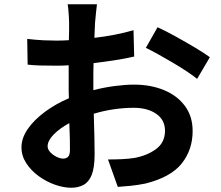

<svg xmlns="http://www.w3.org/2000/svg" viewBox="-20 -832 1040 903"><path d="M436 -812Q434 -799 431.5 -772Q429 -745 427 -725Q426 -709 425.5 -691Q425 -673 424 -654Q526 -666 608 -690L611 -566Q568 -556 518.5 -548.5Q469 -541 420 -535Q419 -513 419 -490Q419 -467 419 -445Q419 -436 419 -427Q419 -418 419 -408Q470 -421 520 -427.5Q570 -434 611 -434Q688 -434 750.5 -408.5Q813 -383 849.5 -334Q886 -285 886 -216Q886 -128 835 -63.5Q784 1 665 31Q631 38 598 41.5Q565 45 534 47L488 -82Q522 -82 553.5 -83.5Q585 -85 611 -89Q672 -100 714 -131Q756 -162 756 -217Q756 -268 715 -296.5Q674 -325 609 -325Q563 -325 515 -318Q467 -311 421 -297Q423 -238 424 -185Q425 -132 425 -106Q425 -44 411.5 -10Q398 24 373 37.5Q348 51 315 51Q279 51 238 36.5Q197 22 161.5 -4Q126 -30 103.5 -64.5Q81 -99 81 -139Q81 -183 111 -226Q141 -269 192 -306.5Q243 -344 304 -370Q303 -388 303 -406Q303 -424 303 -441Q303 -462 303 -483Q303 -504 303 -525Q289 -524 275.5 -523.5Q262 -523 250 -523Q200 -523 168 -524Q136 -525 110 -528L108 -649Q152 -644 185.5 -642.5Q219 -641 246 -641Q260 -641 274.5 -641.5Q289 -642 304 -643Q305 -669 305 -690Q305 -711 305 -724Q305 -735 304 -752Q303 -769 301.5 -786Q300 -803 298 -812ZM721 -704Q760 -686 807 -660Q854 -634 897.5 -608Q941 -582 967 -563L907 -461Q889 -476 858 -496.5Q827 -517 791.5 -538Q756 -559 722.5 -577.5Q689 -596 666 -607ZM204 -144Q204 -129 217 -115.5Q230 -102 247 -94Q264 -86 277 -86Q291 -86 300 -94.5Q309 -103 309 -128Q309 -147 308.5 -180Q308 -213 306 -253Q260 -228 232 -199Q204 -170 204 -144Z"/></svg>

Font: Chiron Sans HK TT
Style: Bold
Weight: 700
Designer: Ryoko NISHIZUKA 西塚涼子 (kana, bopomofo & ideographs); Paul D. Hunt (Latin, Greek & Cyrillic); Sandoll Communications 산돌커뮤니
Foundry: Adobe
Version: Version 2.022;hotconv 1.0.109;makeotfexe 2.5.65596